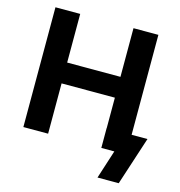

<svg xmlns="http://www.w3.org/2000/svg" viewBox="-126 -830 1041 1113"><g transform="rotate(15 394.5 -274.0)"><path d="M217.8 0V-301.8H537.6V-119.1H537.1V0H615.2L560.1 171.4H687.5L782.2 -119.1H687V-718.8H537.6V-426.8H217.8V-718.8H69.3V0Z"/></g></svg>

Font: Winston
Style: Bold
Weight: 700
Designer: Vernon Adams, Kim Jin-seong, David Berlow, Cristiano Sobral
Foundry: The Winston Project Authors
Version: Version 3.004